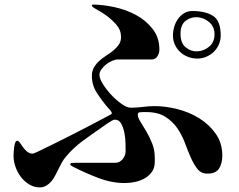

<svg xmlns="http://www.w3.org/2000/svg" viewBox="-20 -782 1040 836"><path d="M467 -290Q466 -295 459.5 -302.5Q453 -310 450 -313Q425 -342 402.5 -376.5Q380 -411 380 -451Q380 -473 389.5 -489Q399 -505 413 -517.5Q427 -530 443.5 -540.5Q460 -551 474 -562.5Q488 -574 497.5 -588Q507 -602 507 -621Q507 -651 487 -674Q467 -697 443.5 -714Q420 -731 400 -741.5Q380 -752 380 -758Q380 -762 384 -762Q427 -762 478 -751Q529 -740 572.5 -716.5Q616 -693 645 -655.5Q674 -618 674 -566Q674 -551 665.5 -537Q657 -523 640 -523H493Q482 -523 468 -517Q454 -511 442 -501.5Q430 -492 421.5 -480Q413 -468 413 -456Q413 -440 428 -416Q443 -392 464.5 -369Q486 -346 509.5 -329.5Q533 -313 549 -313Q575 -313 601.5 -316.5Q628 -320 654 -320Q700 -320 752 -307Q804 -294 847.5 -267Q891 -240 919.5 -199.5Q948 -159 948 -104Q948 -71 934 -48.5Q920 -26 883 -26Q856 -26 840 -46Q824 -66 811 -95.5Q798 -125 785 -160Q772 -195 751.5 -224.5Q731 -254 699 -274Q667 -294 617 -294H602Q596 -294 588 -293Q580 -292 580 -283Q580 -270 591.5 -252Q603 -234 617 -210Q631 -186 642.5 -157.5Q654 -129 654 -95V-78Q654 -52 642 -34.5Q630 -17 611 -6Q592 5 569 10Q546 15 524 15Q466 15 408.5 -7Q351 -29 300 -55Q297 -57 291.5 -60Q286 -63 286 -67Q286 -72 294 -72.5Q302 -73 305 -73H480Q501 -73 514 -89Q527 -105 527 -125Q527 -137 526.5 -159.5Q526 -182 521.5 -204.5Q517 -227 507.5 -244Q498 -261 480 -261Q475 -261 467 -256.5Q459 -252 450 -246Q441 -240 432.5 -234Q424 -228 420 -225Q379 -197 339 -167.5Q299 -138 267 -100Q256 -87 247.5 -71Q239 -55 231 -38.5Q223 -22 214 -7Q205 8 192 19Q174 34 154 34Q129 34 108 21.5Q87 9 71.5 -11Q56 -31 47.5 -55.5Q39 -80 39 -103Q39 -107 39.5 -118Q40 -129 41.5 -140Q43 -151 46 -160Q49 -169 55 -169Q61 -169 67 -160Q73 -151 80.5 -140.5Q88 -130 98.5 -121.5Q109 -113 123 -113Q126 -113 150.5 -124.5Q175 -136 210 -153.5Q245 -171 286 -191.5Q327 -212 364 -231.5Q401 -251 428.5 -265.5Q456 -280 465 -285ZM733 -628Q733 -646 738.5 -665Q744 -684 755 -699.5Q766 -715 781.5 -724.5Q797 -734 818 -734Q875 -734 908 -712.5Q941 -691 941 -628Q941 -607 933 -588.5Q925 -570 911 -556.5Q897 -543 878.5 -535Q860 -527 839 -527Q818 -527 798.5 -534.5Q779 -542 764.5 -555.5Q750 -569 741.5 -587.5Q733 -606 733 -628ZM766 -635Q766 -594 789 -575.5Q812 -557 840 -558.5Q868 -560 891 -579Q914 -598 914 -633Q914 -666 891 -685.5Q868 -705 840 -707Q812 -709 789 -692Q766 -675 766 -635Z"/></svg>

Font: SoukouMincho
Style: Regular
Weight: 400
Designer: Dr. Ken Lunde (project architect, glyph set definition & overall production); Masataka HATTORI  (production & ideograph 
Foundry: Adobe Systems Incorporated
Version: Version 1.00